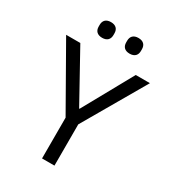

<svg xmlns="http://www.w3.org/2000/svg" viewBox="-211 -1010 1015 1125"><g transform="rotate(30 296.5 -447.0)"><path d="M204 -788C238 -788 254 -807 254 -835V-847C254 -875 238 -894 204 -894C170 -894 154 -875 154 -847V-835C154 -807 170 -788 204 -788ZM390 -788C424 -788 440 -807 440 -835V-847C440 -875 424 -894 390 -894C356 -894 340 -875 340 -847V-835C340 -807 356 -788 390 -788ZM337 0V-279L580 -698H484L298 -362H295L109 -698H13L253 -276V0Z"/></g></svg>

Font: LVC Sans
Style: Regular
Weight: 400
Designer: Mike Abbink, Paul van der Laan, Pieter van Rosmalen
Foundry: Bold Monday
Version: Version 3.0